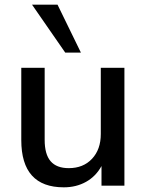

<svg xmlns="http://www.w3.org/2000/svg" viewBox="-20 -794 626 821"><path d="M512 -504V0H414V-84Q390 -40 348 -16.5Q306 7 253 7Q71 7 71 -195V-504H171V-196Q171 -134 196.5 -104.5Q222 -75 274 -75Q336 -75 373.5 -115Q411 -155 411 -221V-504ZM259 -569 117 -774H226L326 -569Z"/></svg>

Font: Muli SemiBold
Style: Regular
Weight: 600
Designer: Vernon Adams
Foundry: Vernon Adams
Version: Version 2.000